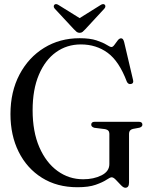

<svg xmlns="http://www.w3.org/2000/svg" viewBox="-20 -894 720 927"><path d="M603 -12.5Q603 12.5 585 12.5Q576 12.5 564 0Q552 -12.5 540 -25.2Q528 -38 519 -38Q512 -38 494 -26Q476 -14 442.2 -2Q408.5 10 354 10Q255.5 10 182.8 -35.5Q110 -81 70.2 -160.8Q30.5 -240.5 30.5 -343.5Q30.5 -451 74 -533.8Q117.5 -616.5 193 -663Q268.5 -709.5 364.5 -709.5Q414.5 -709.5 446 -699Q477.5 -688.5 494.5 -677.8Q511.5 -667 518 -667Q525 -667 532.5 -677.5Q540 -688 548 -698.5Q556 -709 564.5 -709Q569.5 -709 573 -705.2Q576.5 -701.5 579.5 -690.5L622.5 -507.5Q626.5 -491.5 613 -488.5Q598.5 -485.5 592 -500.5Q555 -598.5 499.8 -639Q444.5 -679.5 370.5 -679.5Q303 -679.5 250.5 -642Q198 -604.5 167.8 -533.2Q137.5 -462 137.5 -362Q137.5 -258 170 -183.2Q202.5 -108.5 257.8 -68.5Q313 -28.5 381.5 -28.5Q432.5 -28.5 470.2 -47.5Q508 -66.5 508 -102V-248.5Q508 -266.5 487.5 -270.5L435.5 -277Q420.5 -281.5 420.5 -292Q420.5 -306 437.5 -306H650Q667.5 -306 667.5 -292Q667.5 -282 653.5 -277.5L621.5 -271.5Q603 -267 603 -248.5ZM392 -753Q384.5 -745 378.8 -740.2Q373 -735.5 364.5 -735.5Q356 -735.5 350 -740.2Q344 -745 336.5 -753L244 -852.5Q239 -858.5 239.5 -863.8Q240 -869 243 -871.5Q250.5 -878 264 -869L364.5 -806.5L464.5 -869Q478 -878 485.5 -871.5Q488.5 -869 488.8 -863.8Q489 -858.5 484 -852.5Z"/></svg>

Font: Fraunces 144pt Soft
Style: Regular
Weight: 400
Version: Version 1.000;[0bf87f6ff]